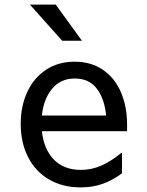

<svg xmlns="http://www.w3.org/2000/svg" viewBox="-20 -802 640 834"><path d="M532 -232H162Q170 -155 213.5 -109.5Q257 -64 332 -64Q377 -64 419.5 -82.5Q462 -101 506 -137H510V-49Q466 -17 423 -2.5Q380 12 331 12Q251 12 192 -23Q133 -58 101.5 -120.5Q70 -183 70 -264Q70 -341 98.5 -402.5Q127 -464 180 -499Q233 -534 304 -534Q376 -534 427.5 -498.5Q479 -463 505.5 -401Q532 -339 532 -261ZM162 -300H441Q434 -373 400.5 -417Q367 -461 305 -461Q243 -461 206 -416Q169 -371 162 -300ZM110 -782H222L336 -625H250Z"/></svg>

Font: AmikoRegular
Style: Regular
Weight: 400
Designer: Pablo Impallari, Rodrigo Fuenzalida, Andres Torresi
Foundry: Impallari Type
Version: Version 1.000; ttfautohint (v1.3)